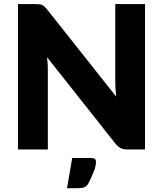

<svg xmlns="http://www.w3.org/2000/svg" viewBox="-20 -749 817 962"><path d="M557.6 -728.5H706.5V0H618.7Q598.1 0 585.9 -6.3Q571.3 -13.2 559.6 -27.8L215.8 -462.4Q218.8 -435.5 219.2 -424.8Q219.7 -412.1 219.7 -390.6V0H70.3V-728.5H159.7Q168.5 -728.5 178.2 -727.5Q183.6 -727.1 191.4 -724.1Q198.2 -720.7 203.1 -715.8Q210.9 -708 215.3 -702.6L562 -265.1Q559.1 -293.9 558.6 -306.2Q557.6 -332.5 557.6 -342.8ZM341.8 42.5H437Q445.8 42.5 450.2 44.4Q455.6 46.9 457.5 49.3Q460 52.7 460.4 56.6Q460.9 59.1 460.9 63Q460.9 65.4 460 75.2Q459 83 455.6 95.2Q454.1 101.1 443.8 125Q438 139.6 423.8 168Q416 184.1 402.8 189Q391.1 193.8 371.1 193.8H315.9Z"/></svg>

Font: Lato-ExtraBold
Style: Regular
Weight: 500
Designer: Lukasz Dziedzic with Adam Twardoch and Botio Nikoltchev
Foundry: tyPoland Lukasz Dziedzic
Version: ""